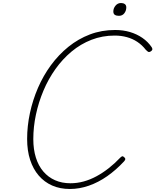

<svg xmlns="http://www.w3.org/2000/svg" viewBox="-20 -1234 1031 1274"><path d="M444 20Q378 20 326 -3Q274 -26 237 -69Q200 -112 180 -173Q160 -234 160 -312Q160 -397 178.5 -483.5Q197 -570 232 -651Q267 -732 318 -801.5Q369 -871 434 -923.5Q499 -976 576.5 -1005.5Q654 -1035 744 -1035Q797 -1035 842.5 -1021.5Q888 -1008 925 -982.5Q962 -957 987 -920Q993 -910 990 -903Q987 -896 977 -891Q969 -887 963.5 -890Q958 -893 947 -904Q923 -935 891.5 -956Q860 -977 822 -987.5Q784 -998 741 -998Q659 -998 587 -970Q515 -942 455 -892Q395 -842 348 -776Q301 -710 268.5 -633Q236 -556 218.5 -474Q201 -392 201 -311Q201 -243 218 -188.5Q235 -134 267.5 -96Q300 -58 345.5 -38Q391 -18 447 -18Q492 -18 535.5 -30Q579 -42 620.5 -64.5Q662 -87 701.5 -118Q741 -149 778 -188Q786 -196 791.5 -197Q797 -198 805 -190Q812 -184 811.5 -178Q811 -172 803 -163Q750 -106 691.5 -65Q633 -24 570 -2Q507 20 444 20ZM769 -1129Q752 -1129 742 -1135.5Q732 -1142 732 -1158Q732 -1179 746.5 -1196.5Q761 -1214 783 -1214Q798 -1214 808 -1207Q818 -1200 818 -1185Q818 -1163 805 -1146Q792 -1129 769 -1129Z"/></svg>

Font: Playwrite CO Thin
Style: Regular
Weight: 250
Version: Version 1.002